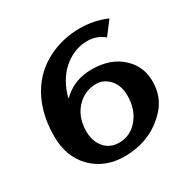

<svg xmlns="http://www.w3.org/2000/svg" viewBox="-166 -913 1089 1089"><g transform="rotate(-30 378.5 -368.5)"><path d="M347.7 9.8Q222.2 9.8 140.1 -71.8Q58.6 -152.8 58.6 -288.6Q58.6 -459 140.1 -576.7Q200.7 -664.1 303.2 -709Q390.1 -747.1 488.8 -747.1Q583 -747.1 664.6 -711.4L598.6 -624.5Q554.2 -663.6 489.3 -663.6Q445.3 -663.6 405.3 -647Q321.3 -611.8 273.9 -529.8Q246.6 -481.9 235.8 -432.6Q314 -511.7 431.2 -511.7Q559.6 -511.7 633.8 -438Q698.2 -374.5 698.2 -280.8Q698.2 -179.2 633.8 -109.9Q522.5 9.8 347.7 9.8ZM361.3 -73.2Q436 -73.2 485.8 -133.8Q534.2 -192.4 534.2 -280.8Q534.2 -346.7 500.5 -385.3Q462.9 -427.7 413.6 -427.7Q345.7 -427.7 296.4 -383.3Q230.5 -323.7 230.5 -220.7Q230.5 -161.1 262.2 -119.6Q297.9 -73.2 361.3 -73.2Z"/></g></svg>

Font: Klaudia
Style: Bold
Weight: 700
Designer: Wojciech Kalinowski "wmk69" (wmk69@o2.pl)
Foundry: Wojciech Kalinowski "wmk69" (wmk69@o2.pl)
Version: Version 3.1.0; 2021-05-10